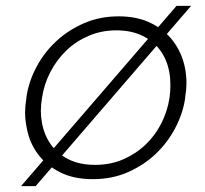

<svg xmlns="http://www.w3.org/2000/svg" viewBox="-20 -597 701 658"><path d="M52 41 585 -577H635L102 41ZM298 17Q232 17 185 -7Q138 -31 109.5 -69.5Q81 -108 72 -157Q66 -184 66 -212Q66 -234 70 -257L71 -267Q79 -319 105.5 -368.5Q132 -418 173 -456Q214 -494 268 -517.5Q322 -541 387 -541Q451 -541 498 -517.5Q545 -494 573.5 -456Q602 -418 613 -369Q619 -341 619 -313Q619 -290 615 -267L614 -257Q606 -206 580 -157Q554 -108 513.5 -69.5Q473 -31 418.5 -7Q364 17 298 17ZM306 -32Q359 -32 402.5 -51Q446 -70 479 -101.5Q512 -133 533 -174.5Q554 -216 561 -262Q564 -284 564 -305Q564 -329 560 -351Q552 -393 529 -424.5Q506 -456 468 -474.5Q430 -493 379 -493Q328 -493 284.5 -474.5Q241 -456 208 -424.5Q175 -393 153 -351Q131 -309 124 -262Q120 -239 120 -217Q120 -196 124 -175Q132 -133 154.5 -101.5Q177 -70 215 -51Q253 -32 306 -32Z"/></svg>

Font: Sora ExtraLight
Style: Italic
Weight: 200
Designer: Jonathan Barnbrook, Juli√°n Moncada
Version: Version 1.000